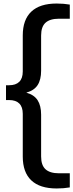

<svg xmlns="http://www.w3.org/2000/svg" viewBox="-20 -838 416 1088"><path d="M129 -313Q173 -301 193 -270.2Q213 -239.5 213 -188V48.5Q213 98.5 238 121.2Q263 144 315 144H375.5V224Q341 230 301 230Q206 230 157.5 184.2Q109 138.5 109 49V-193Q109 -232 89.2 -251.5Q69.5 -271 32 -271H14V-355H32Q69.5 -355 89.2 -374.5Q109 -394 109 -433V-637Q109 -726.5 157.5 -772.2Q206 -818 301 -818Q341 -818 375.5 -812V-732H315Q263 -732 238 -709.2Q213 -686.5 213 -636.5V-437.5Q213 -386 193 -355.5Q173 -325 129 -313Z"/></svg>

Font: Encode Sans Medium
Style: Regular
Weight: 500
Designer: Multiple Designers
Foundry: Impallari Type
Version: Version 2.000